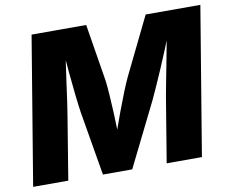

<svg xmlns="http://www.w3.org/2000/svg" viewBox="-79 -829 1120 930"><g transform="rotate(-10 481.0 -364.0)"><path d="M11.2 0 131.8 -727.5H400.4L446.3 -444.3Q449.7 -418 452.6 -375.5Q455.6 -333 457.8 -283.9Q460 -234.9 460.9 -189.5Q461.9 -144 461.9 -111.8H429.2Q439.9 -144.5 456.1 -190.2Q472.2 -235.8 490.2 -284.7Q508.3 -333.5 525.4 -376Q542.5 -418.5 554.7 -444.3L692.9 -727.5H961.9L841.3 0H668L719.7 -313.5Q724.1 -338.4 731.4 -377Q738.8 -415.5 747.6 -460.7Q756.3 -505.9 764.9 -551.3Q773.4 -596.7 779.8 -635.3H790.5Q773.9 -591.8 754.9 -545.4Q735.8 -499 717 -455.1Q698.2 -411.1 681.6 -374.5Q665 -337.9 653.8 -313.5L498.5 0H354.5L301.3 -313.5Q296.4 -345.7 290.3 -398.9Q284.2 -452.1 278.6 -514.6Q272.9 -577.1 269 -635.3H282.2Q275.9 -596.2 269.3 -550.5Q262.7 -504.9 256.6 -460Q250.5 -415 245.1 -376.5Q239.7 -337.9 235.4 -313.5L184.1 0Z"/></g></svg>

Font: Inter ExtraBold
Style: Italic
Weight: 800
Italic angle: -9.3988°
Designer: Rasmus Andersson
Foundry: rsms
Version: Version 4.001;git-66647c0bb